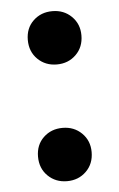

<svg xmlns="http://www.w3.org/2000/svg" viewBox="-44 -539 364 585"><g transform="rotate(-5 138.0 -246.0)"><path d="M138 14Q103 14 79.5 -9Q56 -32 56 -68Q56 -104 79.5 -126.5Q103 -149 138 -149Q173 -149 196.5 -126Q220 -103 220 -68Q220 -32 196.5 -9Q173 14 138 14ZM138 -343Q103 -343 79.5 -366Q56 -389 56 -425Q56 -461 79.5 -483.5Q103 -506 138 -506Q173 -506 196.5 -483Q220 -460 220 -425Q220 -389 196.5 -366Q173 -343 138 -343Z"/></g></svg>

Font: Space Grotesk Light Medium
Style: Regular
Weight: 500
Version: Version 2.000